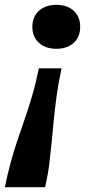

<svg xmlns="http://www.w3.org/2000/svg" viewBox="-29 -580 391 795"><path d="M-9 195H158Q170 141 175.5 95.5Q181 50 185 7Q189 -36 193.5 -81.5Q198 -127 205 -179.5Q212 -232 226 -297H132Q119 -234 104 -183Q89 -132 73.5 -87.5Q58 -43 43.5 0Q29 43 16 90Q3 137 -9 195ZM105 -469Q105 -511 132.5 -535.5Q160 -560 204 -560Q249 -560 276 -535.5Q303 -511 303 -469Q303 -427 276 -402.5Q249 -378 204 -378Q160 -378 132.5 -402.5Q105 -427 105 -469Z"/></svg>

Font: Roboto Serif SemiBold
Style: Italic
Weight: 600
Italic angle: -10°
Version: Version 1.007